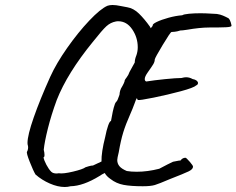

<svg xmlns="http://www.w3.org/2000/svg" viewBox="-20 -697 946 768"><path d="M239 51Q211 51 179 37Q147 23 122 1Q113 -14 99 -49.5Q85 -85 88 -90Q91 -95 92 -101.5Q93 -108 92 -113Q90 -119 90 -125Q90 -156 115 -227.5Q140 -299 181 -390Q205 -443 248.5 -505Q292 -567 337 -614.5Q382 -662 410 -674Q419 -677 430 -677Q444 -677 462.5 -673Q481 -669 489 -668Q514 -664 536 -642.5Q558 -621 580 -590L583 -584L591 -594Q588 -600 606.5 -609Q625 -618 654 -626Q683 -634 709 -636Q715 -640 736 -642Q757 -644 783 -644Q801 -644 833 -642Q849 -642 860.5 -638.5Q872 -635 881 -630.5Q890 -626 894 -624Q900 -618 903 -607.5Q906 -597 906 -594Q906 -589 883.5 -588Q861 -587 817 -587Q780 -587 728 -578Q709 -575 701 -575Q689 -571 679 -570Q669 -569 666 -569Q662 -569 631 -517.5Q600 -466 599 -459Q599 -450 593 -440Q587 -430 572 -409Q559 -391 559 -381Q559 -373 565 -371Q596 -376 640.5 -380.5Q685 -385 706 -385Q717 -388 724 -388Q738 -388 750 -381Q761 -379 766.5 -374.5Q772 -370 772 -365Q772 -358 764 -355Q755 -346 703 -332Q651 -318 594.5 -306.5Q538 -295 531 -297Q528 -305 526.5 -303.5Q525 -302 518 -282.5Q511 -263 500 -238Q483 -200 473 -167.5Q463 -135 455 -88Q449 -64 449 -57Q449 -43 457.5 -32.5Q466 -22 487 -13Q504 -10 527 -10Q570 -10 617 -22Q633 -31 649.5 -39Q666 -47 672 -50Q679 -51 687.5 -53Q696 -55 702 -55Q710 -66 722 -66Q725 -66 739 -50Q753 -34 752 -30Q752 -20 734.5 -11.5Q717 -3 658 20Q616 38 599.5 43Q583 48 551 48Q504 48 474.5 42.5Q445 37 422 19Q406 8 399 -5Q388 0 378 7Q313 47 262 48Q251 51 239 51ZM322 -28Q325 -29 335 -32Q345 -35 352 -35Q355 -37 386 -51Q385 -87 401 -150Q406 -176 412.5 -194.5Q419 -213 424 -213L431 -250Q432 -256 435 -266.5Q438 -277 440 -282Q442 -287 446 -291Q450 -294 458 -318Q458 -320 459 -327Q460 -334 464 -343Q479 -368 479 -376Q480 -379 487 -388Q494 -397 498 -409L519 -447Q519 -460 526 -477Q531 -492 531 -508Q531 -547 509 -579.5Q487 -612 453 -612Q447 -612 443 -611Q422 -607 405.5 -592Q389 -577 351 -529Q249 -404 207 -297Q185 -237 171.5 -183Q158 -129 155 -98Q158 -86 158 -77Q158 -68 154 -68Q156 -56 165.5 -38Q175 -20 185 -10Q192 -3 207 -3L215 -4Q232 -1 272 -10.5Q312 -20 322 -28Z"/></svg>

Font: Caveat
Style: Regular
Weight: 400
Designer: Pablo Impallari
Foundry: Pablo Impallari
Version: Version 1.500; ttfautohint (v1.6)